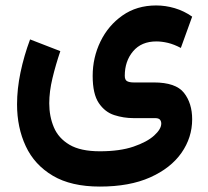

<svg xmlns="http://www.w3.org/2000/svg" viewBox="-20 -438 762 704"><path d="M346.2 246.1Q240.7 246.1 173.6 206.3Q106.4 166.5 74.5 98.1Q42.5 29.8 42.5 -55.2Q42.5 -111.8 55.2 -172.6Q67.9 -233.4 90.3 -293.5L201.2 -250.5Q184.1 -200.2 172.4 -151.4Q160.6 -102.5 160.6 -59.1Q160.6 -11.2 177.5 28.8Q194.3 68.8 234.9 92.8Q275.4 116.7 346.2 116.7Q419.4 116.7 469.5 99.6Q519.5 82.5 545.4 58.8Q571.3 35.2 571.3 15.1Q571.3 6.3 566.4 0.7Q561.5 -4.9 548.8 -4.9H469.7Q433.6 -4.9 399.2 -15.9Q364.7 -26.9 342.3 -60.1Q319.8 -93.3 319.8 -159.7Q319.8 -227.1 348.4 -285.9Q377 -344.7 429.2 -381.3Q481.4 -418 552.7 -418Q586.9 -418 620.8 -408Q654.8 -397.9 684.6 -377L643.1 -262.2Q618.2 -275.4 595.7 -280.8Q573.2 -286.1 553.2 -286.1Q498.5 -286.1 468 -250Q437.5 -213.9 437.5 -160.2Q437.5 -145 446 -140.4Q454.6 -135.7 470.2 -135.7H543.9Q624.5 -135.7 654.5 -97.7Q684.6 -59.6 684.6 -0.5Q684.6 66.4 645.3 122.6Q606 178.7 530.5 212.4Q455.1 246.1 346.2 246.1Z"/></svg>

Font: Vazirmatn UI
Style: Bold
Weight: 700
Designer: Saber Rastikerdar
Foundry: Saber Rastikerdar
Version: Version 33.003